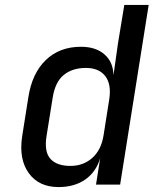

<svg xmlns="http://www.w3.org/2000/svg" viewBox="-20 -750 640 780"><path d="M218 10Q138 10 97 -46.5Q56 -103 70 -196L95 -354Q110 -452 166 -506Q222 -560 309 -560Q369 -560 404.5 -529Q440 -498 441 -444L459 -572L485 -730H584L468 0H370L387 -107Q370 -51 326 -20.5Q282 10 218 10ZM266 -76Q319 -76 355.5 -109Q392 -142 401 -202L424 -348Q433 -408 407.5 -441Q382 -474 329 -474Q274 -474 239 -445.5Q204 -417 194 -353L169 -197Q159 -133 185 -104.5Q211 -76 266 -76Z"/></svg>

Font: JetBrains Mono NL Medium
Style: Italic
Weight: 500
Italic angle: -9°
Monospace: yes
Designer: Philipp Nurullin, Konstantin Bulenkov
Foundry: JetBrains
Version: Version 2.305; ttfautohint (v1.8.4.7-5d5b)